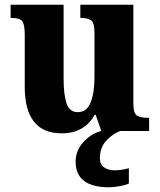

<svg xmlns="http://www.w3.org/2000/svg" viewBox="-20 -556 678 815"><path d="M242 10Q338 10 382 -69H386L410 0H613V-56H603Q578 -56 562 -65Q546 -74 546 -118V-536H321V-480H324Q350 -480 365.5 -470.5Q381 -461 381 -418V-230Q381 -161 364.5 -120.5Q348 -80 310 -80Q275 -80 262.5 -117Q250 -154 250 -222V-536H25V-480H29Q64 -480 74.5 -466Q85 -452 85 -409V-188Q85 10 242 10ZM444 239Q459 239 486 234.5Q513 230 527 223V158Q494 167 468 167Q440 167 422 154.5Q404 142 404 116Q404 69 432.5 39.5Q461 10 491 0H410Q368 10 334.5 46.5Q301 83 301 130Q301 239 444 239Z"/></svg>

Font: Noto Serif SemiCondensed Extra
Style: Regular
Weight: 800
Width: 4
Designer: Monotype Design Team
Foundry: Monotype Imaging Inc.
Version: Version 1.002